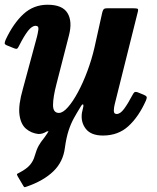

<svg xmlns="http://www.w3.org/2000/svg" viewBox="-20 -555 663 811"><path d="M4 -387.5Q36.5 -456.5 79.2 -495.8Q122 -535 181 -535Q243.5 -535 265 -500Q286.5 -465 271.5 -406.5L218.5 -200Q204 -144.5 204 -111.2Q204 -78 229 -78Q245.5 -78 266.8 -102Q288 -126 309.5 -166Q331 -206 349.2 -255Q367.5 -304 379 -354L411.5 -500.5Q413.5 -509.5 417 -514.8Q420.5 -520 432 -520H543Q557.5 -520 561.2 -518Q565 -516 562 -504.5L464.5 -114.5Q461 -101 460.8 -87.2Q460.5 -73.5 473 -73.5Q488 -73.5 504 -95Q520 -116.5 539 -152.5Q543.5 -161.5 547.5 -165Q551.5 -168.5 562 -165L586.5 -155Q596.5 -151 599 -146.5Q601.5 -142 596.5 -130.5Q566 -62 522.5 -22.2Q479 17.5 415 17.5Q364.5 17.5 342.5 -10.8Q320.5 -39 326 -78L332 -105Q333.5 -113.5 330 -114Q326.5 -114.5 322 -106.5Q305.5 -80 292.2 -56Q279 -32 269.5 -2.8Q260 26.5 254 70Q246.5 129 205.2 168.8Q164 208.5 93.5 233Q85.5 236 83.2 235.5Q81 235 77 227.5L54 188.5Q50 181 52.8 179.2Q55.5 177.5 62.5 174Q93 158 107 141.2Q121 124.5 126.5 104Q134.5 76.5 143 61Q151.5 45.5 167.5 26Q174.5 17 179 9.5Q184.5 1.5 184.8 0Q185 -1.5 177 0.5Q160 11.5 142 11Q111.5 7.5 89.5 -11.5Q67.5 -30.5 62.2 -70.8Q57 -111 76.5 -179L136.5 -401Q139.5 -412.5 142 -429.2Q144.5 -446 130.5 -446Q115 -446 98.2 -424.5Q81.5 -403 61 -362.5Q56.5 -353 53 -350Q49.5 -347 38.5 -351.5L10 -363Q0 -367 -0.2 -371.8Q-0.5 -376.5 4 -387.5Z"/></svg>

Font: Besley* Narrow
Style: Bold Italic
Weight: 700
Width: 4
Italic angle: -13°
Designer: Owen Earl
Foundry: indestructible type*
Version: Version 3.000; ttfautohint (v1.8.3)